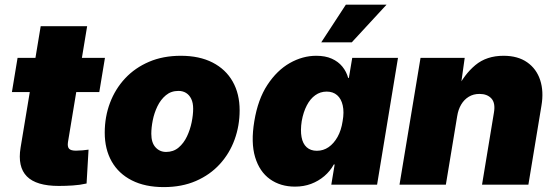

<svg xmlns="http://www.w3.org/2000/svg" viewBox="-20 -780 2344 811"><path d="M423.3 -535.6 399.4 -391.1H30.3L54.2 -535.6ZM151.9 -669.4H348.1L267.1 -179.7Q264.2 -160.6 271.5 -152.1Q278.8 -143.6 300.8 -143.6Q311 -143.6 329.1 -145Q347.2 -146.5 354 -147.9L345.7 -4.9Q317.9 1.5 287.6 3.4Q257.3 5.4 228.5 5.4Q133.3 5.4 93.5 -34.9Q53.7 -75.2 66.9 -156.2Z M671.9 10.3Q592.8 10.3 536.9 -18.1Q481 -46.4 451.7 -98.1Q422.4 -149.9 422.4 -219.7Q422.4 -286.6 444.6 -345.5Q466.8 -404.3 508.5 -449Q550.3 -493.7 609.6 -519Q668.9 -544.4 743.7 -544.4Q822.3 -544.4 877.9 -515.9Q933.6 -487.3 962.9 -435.5Q992.2 -383.8 992.2 -314Q992.2 -249 970.9 -190.4Q949.7 -131.8 908.4 -86.7Q867.2 -41.5 807.6 -15.6Q748 10.3 671.9 10.3ZM681.6 -138.2Q712.4 -138.2 734.4 -156.7Q756.3 -175.3 769.8 -203.9Q783.2 -232.4 789.6 -263.7Q795.9 -294.9 795.9 -320.8Q795.9 -345.7 787.8 -362.3Q779.8 -378.9 765.9 -387.5Q752 -396 733.9 -396Q702.6 -396 680.7 -377.7Q658.7 -359.4 645 -331.1Q631.3 -302.7 625.2 -271.7Q619.1 -240.7 619.1 -214.8Q619.1 -177.2 637 -157.7Q654.8 -138.2 681.6 -138.2Z M1226.1 8.3Q1164.6 8.3 1120.4 -23.2Q1076.2 -54.7 1057.6 -116.2Q1039.1 -177.7 1054.2 -268.1Q1069.3 -360.4 1109.6 -421.6Q1149.9 -482.9 1204.1 -513.7Q1258.3 -544.4 1315.9 -544.4Q1354 -544.4 1381.3 -532.2Q1408.7 -520 1426 -498.8Q1443.4 -477.5 1450.7 -450.7H1453.6L1467.8 -535.6H1661.1L1572.8 0H1379.4L1393.6 -85.4H1390.1Q1374.5 -57.1 1349.9 -36.1Q1325.2 -15.1 1294.2 -3.4Q1263.2 8.3 1226.1 8.3ZM1318.4 -143.1Q1345.7 -143.1 1367.9 -158.4Q1390.1 -173.8 1405.8 -201.7Q1421.4 -229.5 1427.2 -268.1Q1434.1 -306.6 1427.7 -334.7Q1421.4 -362.8 1404.1 -377.9Q1386.7 -393.1 1359.9 -393.1Q1333 -393.1 1311.8 -377.9Q1290.5 -362.8 1275.9 -334.7Q1261.2 -306.6 1254.4 -268.1Q1248.5 -229.5 1253.7 -201.2Q1258.8 -172.9 1275.4 -158Q1292 -143.1 1318.4 -143.1ZM1336.9 -601.1 1440.9 -760.3H1612.8L1465.8 -601.1Z M1911.1 -289.1 1863.3 0H1667.5L1756.3 -535.6H1942.9L1923.3 -395.5L1909.7 -401.4Q1940.4 -465.3 1987.8 -504.9Q2035.2 -544.4 2106.9 -544.4Q2167.5 -544.4 2206.8 -516.8Q2246.1 -489.3 2261.7 -441.7Q2277.3 -394 2267.1 -334L2211.9 0H2016.1L2066.4 -304.7Q2073.2 -344.7 2055.7 -364Q2038.1 -383.3 2005.4 -383.3Q1979.5 -383.3 1960 -371.3Q1940.4 -359.4 1928 -338.4Q1915.5 -317.4 1911.1 -289.1Z"/></svg>

Font: Inter 20pt Black
Style: Italic
Weight: 900
Italic angle: -9.3988°
Version: Version 4.001;git-66647c0bb